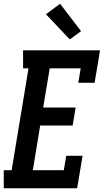

<svg xmlns="http://www.w3.org/2000/svg" viewBox="-31 -1003 553 1023"><path d="M-11 0V-96H31L121 -639H92V-735H502L473 -562H386L399 -639H234L199 -430H372L356 -334H183L144 -96H309L322 -173H409L380 0ZM341 -793 214 -927 289 -983 401 -837Z"/></svg>

Font: Iosevka Curly Slab Oblique
Style: Bold
Weight: 700
Italic angle: -9°
Monospace: yes
Designer: Belleve Invis
Foundry: Belleve Invis
Version: Version 11.1.0; ttfautohint (v1.8.3)